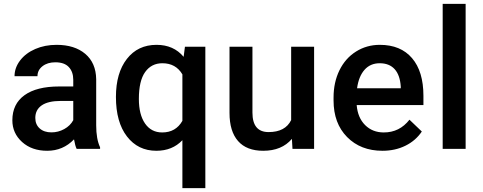

<svg xmlns="http://www.w3.org/2000/svg" viewBox="-20 -770 2497 993"><path d="M376.5 0Q368.7 -15.1 362.8 -49.3Q306.2 9.8 224.1 9.8Q144.5 9.8 94.2 -35.6Q43.9 -81.1 43.9 -147.9Q43.9 -232.4 106.7 -277.6Q169.4 -322.8 286.1 -322.8H358.9V-357.4Q358.9 -398.4 335.9 -423.1Q313 -447.8 266.1 -447.8Q225.6 -447.8 199.7 -427.5Q173.8 -407.2 173.8 -376H55.2Q55.2 -419.4 84 -457.3Q112.8 -495.1 162.4 -516.6Q211.9 -538.1 272.9 -538.1Q365.7 -538.1 420.9 -491.5Q476.1 -444.8 477.5 -360.4V-122.1Q477.5 -50.8 497.6 -8.3V0ZM246.1 -85.4Q281.2 -85.4 312.3 -102.5Q343.3 -119.6 358.9 -148.4V-248H294.9Q229 -248 195.8 -225.1Q162.6 -202.1 162.6 -160.2Q162.6 -126 185.3 -105.7Q208 -85.4 246.1 -85.4Z M579.6 -268.6Q579.6 -392.6 636.2 -465.3Q692.9 -538.1 789.6 -538.1Q877.9 -538.1 929.7 -476.1L936.5 -528.3H1042V203.1H923.3V-44.9Q871.6 9.8 788.6 9.8Q693.8 9.8 636.7 -64.2Q579.6 -138.2 579.6 -268.6ZM698.2 -258.3Q698.2 -177.2 730.2 -131.1Q762.2 -85 818.8 -85Q889.2 -85 923.3 -145V-385.3Q889.2 -442.9 819.8 -442.9Q763.2 -442.9 730.7 -397.5Q698.2 -352.1 698.2 -258.3Z M1489.7 -51.8Q1437.5 9.8 1341.3 9.8Q1255.4 9.8 1211.2 -40.5Q1167 -90.8 1167 -186V-528.3H1285.6V-187.5Q1285.6 -86.9 1369.1 -86.9Q1455.6 -86.9 1485.8 -148.9V-528.3H1604.5V0H1492.7Z M1958 9.8Q1845.2 9.8 1775.1 -61.3Q1705.1 -132.3 1705.1 -250.5V-265.1Q1705.1 -344.2 1735.6 -406.5Q1766.1 -468.8 1821.3 -503.4Q1876.5 -538.1 1944.3 -538.1Q2052.2 -538.1 2111.1 -469.2Q2169.9 -400.4 2169.9 -274.4V-226.6H1824.7Q1830.1 -161.1 1868.4 -123Q1906.7 -85 1964.8 -85Q2046.4 -85 2097.7 -150.9L2161.6 -89.8Q2129.9 -42.5 2076.9 -16.4Q2023.9 9.8 1958 9.8ZM1943.8 -442.9Q1895 -442.9 1865 -408.7Q1835 -374.5 1826.7 -313.5H2052.7V-322.3Q2048.8 -381.8 2021 -412.4Q1993.2 -442.9 1943.8 -442.9Z M2388.2 0H2269.5V-750H2388.2Z"/></svg>

Font: Roboto-o Medium
Style: Regular
Weight: 500
Designer: Google
Version: Version 2.134; 2016; ttfautohint (v1.6)